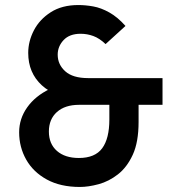

<svg xmlns="http://www.w3.org/2000/svg" viewBox="-20 -731 685 762"><path d="M625 -315H294Q238 -315 206 -286.5Q174 -258 174 -209Q174 -160 206 -132Q238 -104 293 -104Q357 -104 385.5 -142.5Q414 -181 414 -257V-347H530V-247Q530 -167 507 -117Q484 -67 448 -39Q412 -11 371.5 0Q331 11 297 11Q220 11 166 -18.5Q112 -48 84 -97.5Q56 -147 56 -206Q56 -260 88 -305Q120 -350 177 -377.5Q234 -405 309 -405L291 -343Q200 -343 146 -392.5Q92 -442 92 -521Q92 -567 114.5 -610.5Q137 -654 181.5 -682.5Q226 -711 291 -711Q319 -711 350 -705.5Q381 -700 414 -681.5Q447 -663 478 -628L399 -556Q375 -579 350.5 -588Q326 -597 300 -597Q256 -597 232.5 -572Q209 -547 209 -514Q209 -475 239 -448Q269 -421 330 -421H625Z"/></svg>

Font: Gabarito Medium
Style: Regular
Weight: 500
Designer: Leandro Assis / Alvaro Franca / Felipe Casaprima
Foundry: Naipe Foundry
Version: Version 1.000